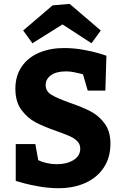

<svg xmlns="http://www.w3.org/2000/svg" viewBox="-20 -967 645 1000"><path d="M276.9 -111.8Q327.6 -111.8 362.8 -133.3Q397.9 -154.8 397.9 -192.9Q397.9 -215.8 382.6 -231.4Q367.2 -247.1 343.5 -257.6Q319.8 -268.1 274.9 -284.2Q209 -307.1 166 -329.6Q123 -352.1 91.6 -394.5Q60.1 -437 60.1 -504.9Q60.1 -571.8 93 -619.9Q126 -668 183.6 -692.4Q241.2 -716.8 314 -716.8Q363.8 -716.8 412.8 -708Q461.9 -699.2 493.9 -689.7Q525.9 -680.2 534.2 -676.8L528.8 -495.1H437L412.1 -580.1Q408.2 -581.1 395 -584.5Q381.8 -587.9 362.3 -591.6Q342.8 -595.2 324.2 -595.2Q273.4 -595.2 245.6 -575.2Q217.8 -555.2 217.8 -523.9Q217.8 -491.7 247.8 -473.4Q277.8 -455.1 342.8 -432.1Q408.7 -409.2 451.4 -387.2Q494.1 -365.2 524.7 -324.2Q555.2 -283.2 555.2 -219.2Q555.2 -146 520 -93.5Q484.9 -41 423.8 -13.9Q362.8 13.2 285.2 13.2Q235.4 13.2 185.8 4.6Q136.2 -3.9 103.5 -12.9Q70.8 -22 62 -24.9V-216.8H164.1L179.2 -132.8Q182.1 -130.9 195.1 -126Q208 -121.1 229.5 -116.5Q251 -111.8 276.9 -111.8ZM253.9 -939 342.8 -946.8 504.9 -808.1 456.5 -741.7 305.7 -839.8 148.9 -741.7 100.6 -808.1Z"/></svg>

Font: Kadwa
Style: Bold
Weight: 700
Designer: Sol Matas
Foundry: Sol Matas
Version: Version 1.001;PS 001.000;hotconv 1.0.70;makeotf.lib2.5.58329